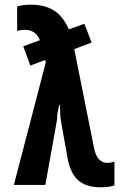

<svg xmlns="http://www.w3.org/2000/svg" viewBox="-20 -787 540 817"><path d="M408 10Q345 10 311 -21.5Q277 -53 266 -123L240 -268Q237 -285 236.5 -302Q236 -319 235 -340H232Q228 -323 225 -307.5Q222 -292 224 -285L173 0H39L175 -522L172 -532L109 -508L79 -590L150 -616Q132 -660 86 -660Q73 -660 66 -658.5Q59 -657 53 -655V-760Q65 -763 79 -765Q93 -767 114 -767Q169 -767 208.5 -743Q248 -719 273 -662L339 -686L370 -606L296 -578L379 -163Q386 -125 401 -109.5Q416 -94 435 -94Q455 -94 467 -100V2Q443 10 408 10Z"/></svg>

Font: Noto Sans Mono ExtraCondensed
Style: Bold
Weight: 700
Width: 2
Designer: Monotype Design Team
Foundry: Monotype Imaging Inc.
Version: Version 2.014